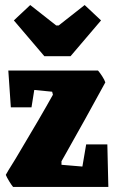

<svg xmlns="http://www.w3.org/2000/svg" viewBox="-20 -742 463 762"><path d="M3 -48Q14 -68 24.5 -84Q35 -100 43 -114Q144 -283 190 -366L187 -378L116 -385L105 -316H23L13 -462H369Q376 -454 385.5 -439.5Q395 -425 398 -415Q318 -268 241 -132L224 -102V-88L307 -81L322 -169H406L410 0H32Q26 -7 16.5 -22.5Q7 -38 3 -48ZM35 -661 100 -722 203 -641H213L316 -722L381 -661L260 -519H156Z"/></svg>

Font: Grenze Black
Style: Regular
Weight: 900
Designer: Renata Polastri
Foundry: Omnibus-Type
Version: Version 1.002; ttfautohint (v1.8)